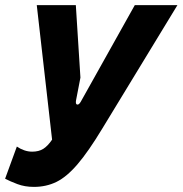

<svg xmlns="http://www.w3.org/2000/svg" viewBox="-67 -720 715 752"><path d="M66 12Q30 12 1 1Q-28 -10 -47 -20L-1 -146Q12 -137 27.5 -131.5Q43 -126 59 -126Q85 -126 102.5 -137Q120 -148 137 -173L77 -700H230L248 -416L231 -328Q228 -312 235 -310.5Q242 -309 249 -321L461 -700H628L334 -217Q279 -126 236.5 -76.5Q194 -27 154 -7.5Q114 12 66 12Z"/></svg>

Font: Finlandica
Style: Italic
Weight: 400
Italic angle: -8°
Designer: Niklas Ekholm, Juho Hiilivirta, Jaakko Suomalainen
Foundry: Helsinki Type Studio
Version: Version 1.064